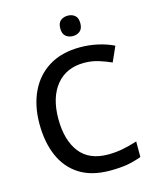

<svg xmlns="http://www.w3.org/2000/svg" viewBox="-134 -1010 901 1110"><g transform="rotate(-15 316.5 -454.5)"><path d="M400 -631Q293 -631 233 -557.5Q173 -484 173 -356Q173 -229 229 -156Q285 -83 399 -83Q445 -83 487.5 -91.5Q530 -100 574 -114V-21Q532 -5 488.5 2.5Q445 10 386 10Q276 10 204 -35.5Q132 -81 96 -163.5Q60 -246 60 -357Q60 -465 99.5 -548Q139 -631 215 -677.5Q291 -724 401 -724Q455 -724 506.5 -712.5Q558 -701 601 -680L561 -590Q526 -606 485.5 -618.5Q445 -631 400 -631ZM380 -919Q404 -919 421.5 -905Q439 -891 439 -858Q439 -826 421.5 -811.5Q404 -797 380 -797Q354 -797 336.5 -811.5Q319 -826 319 -858Q319 -891 336.5 -905Q354 -919 380 -919Z"/></g></svg>

Font: Noto Sans Sinhala Medium
Style: Regular
Weight: 500
Designer: Jelle Bosma - Monotype Design Team
Foundry: Monotype Imaging Inc.
Version: Version 2.006; ttfautohint (v1.8.4.7-5d5b)